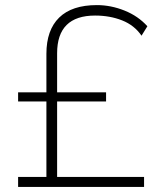

<svg xmlns="http://www.w3.org/2000/svg" viewBox="-20 -733 640 753"><path d="M51 0V-39H162V-335H51V-371H162V-522Q162 -615 212 -664Q262 -713 360 -713Q415 -713 468.5 -691.5Q522 -670 558 -630L535 -593Q507 -634 459 -653Q411 -672 353 -672Q204 -672 204 -524V-371H396V-335H204V-39H545V0Z"/></svg>

Font: Nunito Sans ExtraLight
Style: Regular
Weight: 200
Designer: Vernon Adams
Foundry: Vernon Adams
Version: Version 3.006; ttfautohint (v1.8.3)